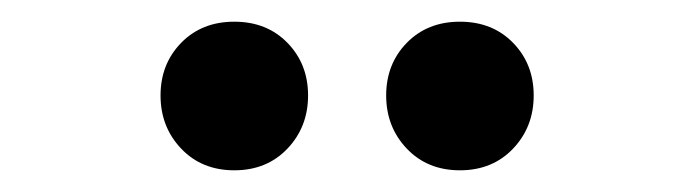

<svg xmlns="http://www.w3.org/2000/svg" viewBox="-20 -736 640 177"><path d="M196 -579Q166 -579 147 -599Q128 -619 128 -648Q128 -677 147 -696.5Q166 -716 196 -716Q226 -716 245 -696.5Q264 -677 264 -648Q264 -619 245 -599Q226 -579 196 -579ZM404 -579Q374 -579 355 -599Q336 -619 336 -648Q336 -677 355 -696.5Q374 -716 404 -716Q434 -716 453 -696.5Q472 -677 472 -648Q472 -619 453 -599Q434 -579 404 -579Z"/></svg>

Font: Source Code Pro Semibold
Style: Regular
Weight: 600
Monospace: yes
Designer: Paul D. Hunt, Teo Tuominen
Foundry: Adobe Systems Incorporated
Version: Version 2.030;PS 1.000;hotconv 16.6.51;makeotf.lib2.5.65220